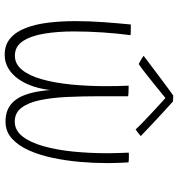

<svg xmlns="http://www.w3.org/2000/svg" viewBox="9 -755 742 800"><g transform="rotate(90 380.0 -355.0)"><path d="M208.5 -3.5Q167 -3.5 139.8 -26.8Q112.5 -50 96.8 -90.8Q81 -131.5 74.5 -184.8Q68 -238 68 -298.5Q68 -354.5 72.2 -413.5Q76.5 -472.5 82 -529Q89 -529 104 -529Q119 -529 126.5 -528Q119 -471 115 -410Q111 -349 111 -291.5Q111 -224 120.2 -168.2Q129.5 -112.5 151.5 -79.2Q173.5 -46 212 -46Q246.5 -46 270.8 -75.5Q295 -105 310 -157.5Q325 -210 332 -279.2Q339 -348.5 339 -428Q339 -446 338.5 -474.2Q338 -502.5 337 -520Q343 -520 351.8 -519.8Q360.5 -519.5 368.8 -519.2Q377 -519 381 -518Q381 -488 381 -458Q381 -428 381 -398.5Q381 -328 384 -264.2Q387 -200.5 397.2 -151.2Q407.5 -102 428.8 -73.8Q450 -45.5 486.5 -45.5Q523.5 -45.5 548.8 -78.2Q574 -111 589.5 -166.5Q605 -222 611.8 -291.2Q618.5 -360.5 618.5 -433Q618.5 -443 618 -460Q617.5 -477 617 -494Q616.5 -511 616 -520.5Q620.5 -521 624.8 -521Q629 -521 633 -521Q638.5 -521 644.5 -520.8Q650.5 -520.5 656.5 -519.5Q657.5 -504.5 658.2 -488.8Q659 -473 659.2 -457.5Q659.5 -442 659.5 -426.5Q659.5 -375 654.5 -317.2Q649.5 -259.5 638 -204.5Q626.5 -149.5 606.8 -105Q587 -60.5 557.5 -33.8Q528 -7 486.5 -7Q458 -7 437 -16.2Q416 -25.5 401.2 -42.8Q386.5 -60 377 -84.2Q367.5 -108.5 362 -138.5Q356.5 -168.5 354 -203.5L356 -204.5Q352.5 -161 340.5 -124.2Q328.5 -87.5 309.2 -60.5Q290 -33.5 264.5 -18.5Q239 -3.5 208.5 -3.5ZM403 -704.5Q424 -686 449.5 -662.2Q475 -638.5 500.8 -614.5Q526.5 -590.5 547 -570.5Q539 -563.5 532.5 -558.5Q526 -553.5 519.5 -549Q507.5 -562 486.8 -582Q466 -602 444 -622.5Q422 -643 405.2 -658.2Q388.5 -673.5 384.5 -676.5H392Q388.5 -673.5 370.8 -659Q353 -644.5 329.2 -625.2Q305.5 -606 283 -588.5Q260.5 -571 247 -562Q244 -563.5 236.8 -567.2Q229.5 -571 222.5 -575.5Q215.5 -580 212.5 -582.5Q233.5 -598.5 258.8 -617.5Q284 -636.5 308.5 -654.8Q333 -673 351.5 -686.8Q370 -700.5 377.5 -705.5Q381 -705.5 385.2 -705.5Q389.5 -705.5 394 -705.2Q398.5 -705 403 -704.5Z"/></g></svg>

Font: Grandstander Thin Thin
Style: Regular
Weight: 250
Version: Version 1.200